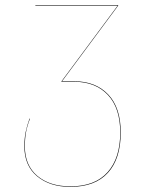

<svg xmlns="http://www.w3.org/2000/svg" viewBox="-20 -537 571 749"><path d="M451 -20Q451 82 401 137Q351 192 255 192Q174 192 124.5 150.5Q75 109 75 34Q75 3 80 -21.5Q85 -46 95 -74H97Q86 -46 81.5 -21Q77 4 77 34Q77 108 125.5 149Q174 190 255 190Q350 190 399.5 135Q449 80 449 -20Q449 -116 400.5 -167Q352 -218 270 -218H220V-220L439 -515H118V-517H441V-515L222 -220H270Q353 -220 402 -168.5Q451 -117 451 -20Z"/></svg>

Font: FiraGO Two
Style: Regular
Weight: 100
Designer: bBox Type
Foundry: bBox Type GmbH
Version: Version 1.001